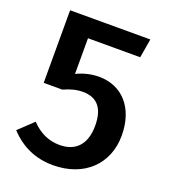

<svg xmlns="http://www.w3.org/2000/svg" viewBox="-130 -786 789 895"><g transform="rotate(20 264.0 -338.0)"><path d="M462 -691H64V-331H156C193 -347 219 -354 251 -354C322 -354 358 -311 358 -225C358 -133 312 -84 232 -84C179 -84 132 -105 91 -148L19 -80C77 -17 149 15 235 15C389 15 490 -82 490 -224C490 -364 410 -446 298 -446C259 -446 222 -437 187 -420V-597H446Z"/></g></svg>

Font: Fira Sans Medium
Style: Regular
Weight: 500
Designer: Carrois Corporate & Edenspiekermann AG
Foundry: Carrois Corporate GbR & Edenspiekermann AG
Version: Version 4.203